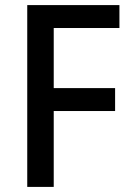

<svg xmlns="http://www.w3.org/2000/svg" viewBox="-20 -734 519 754"><path d="M191 0H87V-714H449V-624H191V-388H432V-298H191Z"/></svg>

Font: Noto Sans Sinhala SemiCondensed Medium
Style: Regular
Weight: 500
Width: 4
Designer: Jelle Bosma - Monotype Design Team
Foundry: Monotype Imaging Inc.
Version: Version 2.006; ttfautohint (v1.8.4.7-5d5b)